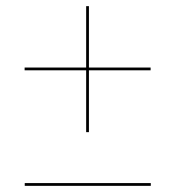

<svg xmlns="http://www.w3.org/2000/svg" viewBox="-20 -610 570 624"><path d="M60.4 -15H470.1V-6H60.4ZM260 -180.5V-381.5H60V-390.5H260V-590H269V-390.5H469.5V-381.5H269V-180.5Z"/></svg>

Font: Bodoni* 24pt
Style: Bold
Weight: 700
Version: Version 2.3